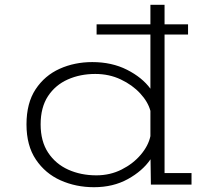

<svg xmlns="http://www.w3.org/2000/svg" viewBox="-20 -770 915 801"><path d="M372 11Q297 11 233 -17.5Q169 -46 129.8 -104.2Q90.5 -162.5 90.5 -251Q90.5 -340 128.5 -397.5Q166.5 -455 228.8 -483Q291 -511 365 -511Q446.5 -511 509.8 -479Q573 -447 607.5 -400V-626H383V-668.5H607.5V-750H666.5V-668.5H764.5V-626H666.5V-48H779V0H609.5L608 -105.5Q574.5 -56.5 513.2 -22.8Q452 11 372 11ZM149.5 -251Q149.5 -180.5 180.8 -133.2Q212 -86 264.8 -62.2Q317.5 -38.5 382 -38.5Q439.5 -38.5 487.5 -62.8Q535.5 -87 567.2 -124.5Q599 -162 607.5 -202V-307.5Q597.5 -345 565 -380.2Q532.5 -415.5 484 -438.5Q435.5 -461.5 377.5 -461.5Q314.5 -461.5 262.8 -438.5Q211 -415.5 180.2 -368.8Q149.5 -322 149.5 -251Z"/></svg>

Font: Trispace SemiExpanded ExtraLight
Style: Regular
Weight: 200
Width: 6
Designer: Tyler Finck
Foundry: Etcetera Type Company
Version: Version 1.210; ttfautohint (v1.8.3)